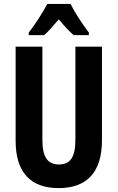

<svg xmlns="http://www.w3.org/2000/svg" viewBox="-20 -953 602 983"><path d="M341 -933H222C203 -895 158 -825 127 -786V-773H206C226 -790 252 -820 281 -854C309 -820 334 -793 357 -773H435V-786C398 -835 363 -889 341 -933ZM502 -235V-714H366V-238C366 -145 338 -111 281 -111C226 -111 197 -146 197 -237V-714H60V-232C60 -69 138 10 280 10C425 10 502 -71 502 -235Z"/></svg>

Font: Noto Sans Armenian ExtraCondensed
Style: Regular
Weight: 400
Width: 2
Designer: Monotype Design Team
Foundry: Monotype Imaging Inc.
Version: Version 2.008